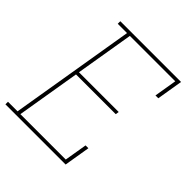

<svg xmlns="http://www.w3.org/2000/svg" viewBox="-209 -871 1008 1008"><g transform="rotate(45 295.0 -367.5)"><path d="M-10 0V-19H61L177 -716H108V-735H559L535 -590H514L535 -716H198L144 -392H439L436 -373H141L82 -19H419L440 -145H461L437 0Z"/></g></svg>

Font: Iosevka Curly Slab ThEx
Style: Italic
Weight: 100
Width: 7
Italic angle: -9°
Monospace: yes
Designer: Belleve Invis
Foundry: Belleve Invis
Version: Version 11.1.0; ttfautohint (v1.8.3)